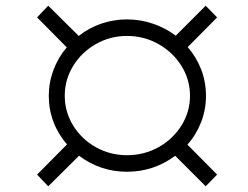

<svg xmlns="http://www.w3.org/2000/svg" viewBox="-20 -654 869 673"><path d="M637 -147 741 -42 701 -1 594 -108Q519 -52 425 -52Q332 -52 257 -108L149 -1L110 -42L215 -148Q184 -183 167.5 -226.5Q151 -270 151 -318Q151 -365 167.5 -409Q184 -453 214 -488L110 -593L149 -634L256 -528Q291 -556 334.5 -571Q378 -586 425 -586Q472 -586 516 -571Q560 -556 596 -529L701 -634L741 -593L638 -489Q669 -453 685.5 -409.5Q702 -366 702 -318Q702 -270 685 -226Q668 -182 637 -147ZM425 -110Q485 -110 535.5 -138Q586 -166 616 -214Q646 -262 646 -318Q646 -375 616 -423Q586 -471 535.5 -499.5Q485 -528 425 -528Q366 -528 316 -499.5Q266 -471 236.5 -423Q207 -375 207 -318Q207 -262 236.5 -214Q266 -166 316 -138Q366 -110 425 -110Z"/></svg>

Font: TypoPRO Montserrat Alternates
Style: Italic
Weight: 300
Italic angle: -11.3°
Designer: Julieta Ulanovsky
Foundry: Julieta Ulanovsky
Version: Version 6.001